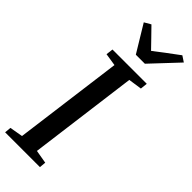

<svg xmlns="http://www.w3.org/2000/svg" viewBox="-319 -1027 1061 1061"><g transform="rotate(45 211.0 -497.0)"><path d="M-1.5 0 2 -38 79 -51.5 163 -690 89.5 -701.5 94.5 -743H362.5L358 -701.5L279 -690L195.5 -51.5L274 -38L270.5 0ZM206 -814 110.5 -971.5 148.5 -993.5Q174 -967.5 199.5 -941.2Q225 -915 250.5 -888.5Q284.5 -915 319.5 -941Q354.5 -967 390 -993.5L424 -971L276.5 -814Z"/></g></svg>

Font: Merriweather 36pt Medium
Style: Italic
Weight: 500
Italic angle: -7.8°
Version: Version 2.101